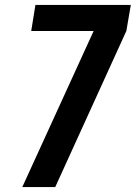

<svg xmlns="http://www.w3.org/2000/svg" viewBox="-20 -755 548 775"><path d="M203 0H70L358 -630H106L123 -735H508L490 -630Z"/></svg>

Font: Iosevka SS04 Extrabold Oblique
Style: Regular
Weight: 800
Italic angle: -9°
Monospace: yes
Designer: Belleve Invis
Foundry: Belleve Invis
Version: Version 19.0.0; ttfautohint (v1.8.4)